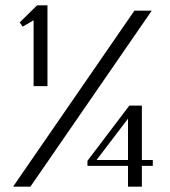

<svg xmlns="http://www.w3.org/2000/svg" viewBox="-20 -700 636 720"><path d="M29 0 484 -660H549L94 0ZM342 -100H460V-255ZM460 0V-78H308V-97L465 -304H512V-100H553V-78H512V0ZM106 -377V-624L65 -600L54 -616L119 -680H158V-377Z"/></svg>

Font: El Messiri
Style: Regular
Weight: 400
Designer: Mohamed Gaber
Foundry: Kief Type Foundry
Version: Version 2.020